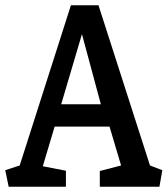

<svg xmlns="http://www.w3.org/2000/svg" viewBox="-24 -711 641 731"><path d="M9 0 -4 -63 51 -81 246 -691H351L547 -81L594 -63L583 0H356V-60L437 -81L393 -229H184L139 -78L227 -61V0ZM209 -314H360L288 -581Z"/></svg>

Font: Kreon
Style: Regular
Weight: 400
Designer: Julia Petretta
Foundry: Julia Petretta and Eli Heuer
Version: Version 2.002